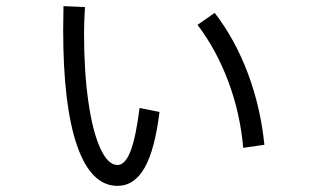

<svg xmlns="http://www.w3.org/2000/svg" viewBox="-20 -566 1040 626"><path d="M186 -468 187 -546 257 -543Q254 -489 254 -457Q254 -333 268 -235Q282 -137 307 -82.5Q332 -28 363 -28Q388 -28 405.5 -73Q423 -118 435 -214L500 -201Q485 -78 451.5 -19Q418 40 363 40Q277 40 231.5 -90.5Q186 -221 186 -468ZM773 -84Q763 -197 724.5 -300Q686 -403 624 -485L680 -524Q747 -437 788.5 -326Q830 -215 842 -94Z"/></svg>

Font: PlemolJP35 Console
Style: Regular
Weight: 400
Version: v2.0.3; ttfautohint (v1.8.4.7-5d5b-dirty) -l 6 -r 45 -G 200 